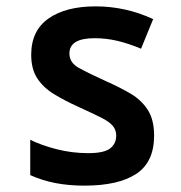

<svg xmlns="http://www.w3.org/2000/svg" viewBox="-20 -573 570 603"><path d="M245 10Q196 10 154.5 2Q113 -6 75 -23V-134Q109 -117 157.5 -104.5Q206 -92 257 -92Q307 -92 326 -107Q345 -122 345 -147Q345 -165 334 -178Q323 -191 297 -204Q271 -217 225 -238Q183 -257 149.5 -277.5Q116 -298 97 -327Q78 -356 78 -401Q78 -477 132.5 -515Q187 -553 280 -553Q375 -553 461 -513L423 -420Q382 -437 347.5 -445Q313 -453 277 -453Q198 -453 198 -405Q198 -376 228 -359.5Q258 -343 313 -318Q356 -299 390 -279Q424 -259 444 -228Q464 -197 464 -147Q464 -64 408 -27Q352 10 245 10Z"/></svg>

Font: Noto Sans Mono Condensed SemiBold
Style: Regular
Weight: 600
Width: 3
Designer: Monotype Design Team
Foundry: Monotype Imaging Inc.
Version: Version 2.014